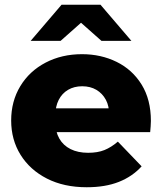

<svg xmlns="http://www.w3.org/2000/svg" viewBox="-20 -779 682 808"><path d="M345 9Q249 9 177.5 -27.5Q106 -64 66.5 -127.5Q27 -191 27 -272Q27 -353 65.5 -416.5Q104 -480 172 -515.5Q240 -551 325 -551Q405 -551 471 -518.5Q537 -486 576 -423Q615 -360 615 -270Q615 -260 614 -247Q613 -234 612 -223H183V-323H511L439 -295Q440 -332 425.5 -359Q411 -386 385.5 -401Q360 -416 326 -416Q292 -416 266.5 -401Q241 -386 227 -358.5Q213 -331 213 -294V-265Q213 -225 229.5 -196Q246 -167 277 -151.5Q308 -136 351 -136Q391 -136 419.5 -147.5Q448 -159 476 -183L576 -79Q537 -36 480 -13.5Q423 9 345 9ZM109 -607 239 -759H403L533 -607H407L266 -732H376L235 -607Z"/></svg>

Font: Montserrat Thin ExtraBold
Style: Regular
Weight: 800
Version: Version 9.000